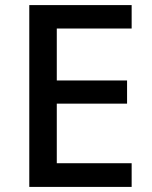

<svg xmlns="http://www.w3.org/2000/svg" viewBox="-20 -734 597 754"><path d="M497 0V-93H203V-327H479V-418H203V-622H497V-714H95V0Z"/></svg>

Font: Noto Sans Gujarati Medium
Style: Regular
Weight: 500
Designer: Jelle Bosma - Monotype Design Team, Universal Thirst
Foundry: Monotype Imaging Inc.
Version: Version 2.106